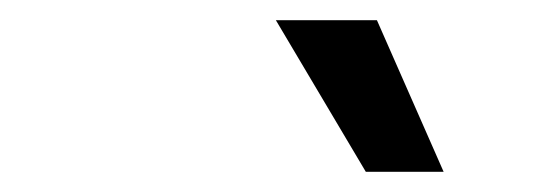

<svg xmlns="http://www.w3.org/2000/svg" viewBox="-20 -755 540 190"><path d="M253 -735H353L419 -585H342Z"/></svg>

Font: Radio Canada
Style: Italic
Weight: 400
Italic angle: -12°
Designer: Charles Daoud, Etienne Aubert Bonn, Alexandre Saumier Demers, Jacques Le Bailly
Foundry: Radio-Canada
Version: Version 2.104;gftools[0.9.28.dev5+ged2979d]